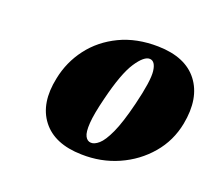

<svg xmlns="http://www.w3.org/2000/svg" viewBox="-83 -825 723 647"><g transform="rotate(20 279.0 -501.5)"><path d="M383.5 -717Q482 -715 526.5 -656.8Q571 -598.5 552.5 -502Q540 -437 498 -387.8Q456 -338.5 395 -311.5Q334 -284.5 263.5 -286.5Q166 -288.5 121.8 -346Q77.5 -403.5 97.5 -498.5Q110 -561 148 -611Q186 -661 246 -689.8Q306 -718.5 383.5 -717ZM280 -334.5Q292.5 -333.5 308.2 -347Q324 -360.5 341.5 -398.5Q359 -436.5 377 -509.5Q399 -599 395 -632.8Q391 -666.5 371.5 -668Q350.5 -669.5 323.2 -628.2Q296 -587 272 -489Q257 -429.5 254.8 -396Q252.5 -362.5 259.8 -348.8Q267 -335 280 -334.5Z"/></g></svg>

Font: Fraunces 144pt Soft Black
Style: Italic
Weight: 900
Italic angle: -16°
Version: Version 1.000;[b76b70a41]